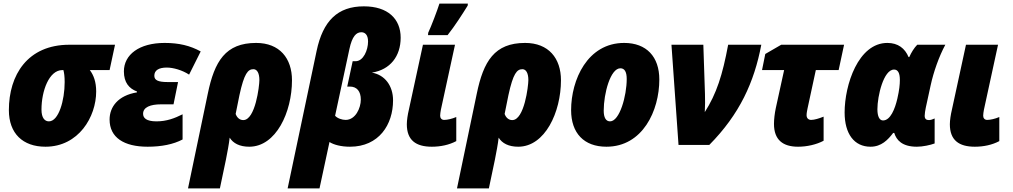

<svg xmlns="http://www.w3.org/2000/svg" viewBox="-20 -800 5591 1060"><path d="M231 10C414 10 511 -155 511 -295C511 -348 497 -385 476 -413H585L615 -553H363C132 -553 29 -386 29 -192C29 -63 106 10 231 10ZM250 -130C227 -130 209 -149 209 -195C209 -298 251 -413 324 -413H330C334 -399 337 -378 337 -347C337 -246 304 -130 250 -130Z M795 10C871 10 937 -3 988 -30V-169C944 -147 900 -130 844 -130C787 -130 770 -149 770 -172C770 -208 810 -224 869 -224H938L963 -347H906C851 -347 832 -358 832 -382C832 -412 857 -427 901 -427C936 -427 986 -413 1024 -388L1088 -516C1030 -548 968 -563 889 -563C748 -563 664 -498 664 -406C664 -344 693 -311 736 -295V-290C632 -273 585 -210 585 -140C585 -41 664 10 795 10Z M1018 240H1194L1227 83C1235 42 1244 -4 1248 -40C1267 -9 1303 10 1356 10C1504 10 1592 -181 1592 -357C1592 -478 1524 -563 1394 -563C1225 -563 1164 -462 1127 -282ZM1323 -137C1303 -137 1288 -151 1281 -171L1302 -275C1328 -395 1349 -418 1379 -418C1399 -418 1412 -397 1412 -358C1412 -326 1390 -137 1323 -137Z M1568 240H1744L1799 -16C1822 -1 1863 10 1912 10C2072 10 2150 -112 2150 -246C2150 -326 2105 -387 2033 -399C2134 -415 2192 -489 2192 -592C2192 -696 2121 -765 1989 -765C1844 -765 1763 -685 1728 -519ZM1888 -138C1868 -138 1842 -147 1830 -161L1909 -529C1924 -600 1947 -622 1975 -622C1994 -622 2012 -609 2012 -571C2012 -523 1986 -462 1943 -462H1927L1897 -322H1912C1950 -322 1972 -296 1972 -250C1972 -204 1943 -138 1888 -138Z M2343 -606H2451C2492 -658 2531 -719 2562 -769L2563 -780H2406C2394 -742 2361 -655 2344 -619ZM2364 10C2412 10 2460 0 2499 -21V-154C2476 -144 2450 -138 2432 -138C2418 -138 2410 -148 2410 -161C2410 -172 2412 -181 2414 -194L2492 -553H2315L2237 -193C2231 -168 2226 -136 2226 -114C2226 -26 2276 10 2364 10Z M2503 240H2679L2712 83C2720 42 2729 -4 2733 -40C2752 -9 2788 10 2841 10C2989 10 3077 -181 3077 -357C3077 -478 3009 -563 2879 -563C2710 -563 2649 -462 2612 -282ZM2808 -137C2788 -137 2773 -151 2766 -171L2787 -275C2813 -395 2834 -418 2864 -418C2884 -418 2897 -397 2897 -358C2897 -326 2875 -137 2808 -137Z M3328 10C3528 10 3620 -189 3620 -361C3620 -487 3549 -563 3426 -563C3223 -563 3133 -359 3133 -192C3133 -65 3204 10 3328 10ZM3348 -130C3325 -130 3313 -151 3313 -189C3313 -284 3350 -423 3405 -423C3428 -423 3440 -404 3440 -364C3440 -271 3401 -130 3348 -130Z M3726 0H3896C4063 -169 4144 -346 4183 -553H4000C3969 -386 3936 -283 3871 -181C3873 -215 3873 -248 3872 -283L3863 -553H3687Z M4386 10C4435 10 4488 -2 4527 -23V-156C4502 -146 4476 -138 4458 -138C4444 -138 4433 -147 4433 -164C4433 -176 4436 -189 4438 -200L4484 -413H4610L4640 -553H4293L4205 -502L4187 -413H4309L4263 -203C4257 -175 4253 -141 4253 -116C4253 -28 4302 10 4386 10Z M4786 10C4846 10 4882 -28 4911 -66H4917C4929 -27 4960 10 5042 10C5074 10 5116 1 5140 -8V-146C5130 -141 5117 -137 5109 -137C5094 -137 5085 -143 5085 -161C5085 -172 5088 -190 5091 -205L5118 -329C5134 -403 5164 -488 5199 -553H5044C5027 -536 5011 -510 5000 -485H4996C4976 -533 4938 -563 4879 -563C4718 -563 4643 -331 4643 -179C4643 -61 4696 10 4786 10ZM4855 -135C4836 -135 4824 -156 4824 -197C4824 -270 4858 -416 4916 -416C4936 -416 4948 -399 4948 -359C4948 -333 4945 -303 4934 -255C4921 -199 4896 -135 4855 -135Z M5362 10C5410 10 5458 0 5497 -21V-154C5474 -144 5448 -138 5430 -138C5416 -138 5408 -148 5408 -161C5408 -172 5410 -181 5412 -194L5490 -553H5313L5235 -193C5229 -168 5224 -136 5224 -114C5224 -26 5274 10 5362 10Z"/></svg>

Font: Noto Sans UI SemiCondensed Black
Style: Italic
Weight: 900
Width: 4
Italic angle: -372°
Designer: Monotype Design Team
Foundry: Monotype Imaging Inc.
Version: Version 1.901